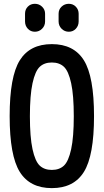

<svg xmlns="http://www.w3.org/2000/svg" viewBox="-20 -970 540 1000"><path d="M389.6 -898.4V-858.4Q389.6 -835.9 375 -820.3Q360.4 -804.7 338.4 -804.7Q316.4 -804.7 300.8 -820.3Q285.2 -835.9 285.2 -858.4V-898.4Q285.2 -920.9 300.8 -935.5Q316.4 -950.2 338.4 -950.2Q360.4 -950.2 375 -935.1Q389.6 -919.9 389.6 -898.4ZM110.4 -898.4Q110.4 -920.9 125 -935.5Q139.6 -950.2 161.6 -950.2Q183.6 -950.2 199.2 -935.1Q214.8 -919.9 214.8 -898.4V-858.4Q214.8 -835.9 199.2 -820.3Q183.6 -804.7 161.6 -804.7Q139.6 -804.7 125 -820.3Q110.4 -835.9 110.4 -858.4ZM313 -622.1Q289.1 -644.5 250 -644.5Q210.9 -644.5 187 -622.1Q163.1 -599.6 149.4 -536.6Q135.7 -473.6 135.7 -364.7Q135.7 -255.9 149.4 -192.9Q163.1 -129.9 187 -107.4Q210.9 -85 250 -85Q289.1 -85 313 -107.4Q336.9 -129.9 350.6 -192.9Q364.3 -255.9 364.3 -364.7Q364.3 -473.6 350.6 -536.6Q336.9 -599.6 313 -622.1ZM417 -74.7Q364.3 9.8 250 9.8Q135.7 9.8 83 -74.7Q30.3 -159.2 30.3 -365.2Q30.3 -571.3 83 -655.8Q135.7 -740.2 250 -740.2Q364.3 -740.2 417 -655.8Q469.7 -571.3 469.7 -365.2Q469.7 -159.2 417 -74.7Z"/></svg>

Font: Rounded-X Mgen+ 1m medium
Style: Regular
Weight: 500
Designer: [Source Han Sans]
Ryoko NISHIZUKA  (kana & ideographs); Paul D. Hunt (Latin, Greek & Cyrillic); Wenlong ZHANG  (bopomofo
Version: Version 1.059.20150602